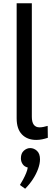

<svg xmlns="http://www.w3.org/2000/svg" viewBox="-20 -845 328 1176"><path d="M134 311 102 288Q111 274 121.5 254.5Q132 235 140 215.5Q148 196 150 181Q129 176 118.5 160Q108 144 108 125Q108 94 126 78Q144 62 165 62Q188 62 206.5 79Q225 96 225 131Q225 157 213.5 189Q202 221 181.5 252.5Q161 284 134 311ZM82 -120V-825H175V-130Q175 -97 187 -81Q199 -65 222 -65Q233 -65 246 -67.5Q259 -70 272 -74L273 -1Q255 5 237.5 8.5Q220 12 202 12Q147 12 114.5 -21.5Q82 -55 82 -120Z"/></svg>

Font: Yaldevi Medium
Style: Regular
Weight: 500
Designer: Sol Matas, Rajitha Manaperi, Kosala Senevirathne
Foundry: Mooniak
Version: Version 1.100